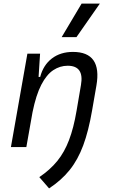

<svg xmlns="http://www.w3.org/2000/svg" viewBox="-20 -815 626 1064"><path d="M40.5 0 131.8 -517.6H202.1L193.8 -388.7H202.6Q220.2 -455.1 267.8 -491.2Q315.4 -527.3 384.3 -527.3Q546.9 -527.3 514.2 -340.3L490.2 -202.1Q470.7 -88.9 441.2 -9.3Q411.6 70.3 366 127.2Q320.3 184.1 252 229L197.8 166.5Q257.3 126.5 297.1 77.6Q336.9 28.8 362.5 -38.6Q388.2 -106 404.3 -201.2L428.7 -344.2Q447.3 -450.7 355 -450.7Q312.5 -450.7 275.4 -426.3Q238.3 -401.9 209 -345.5Q179.7 -289.1 160.2 -192.9L126 0ZM321.8 -609.4 432.1 -794.9H533.2L403.8 -609.4Z"/></svg>

Font: Cascadia Mono PL SemiLight
Style: Italic
Weight: 350
Italic angle: -10°
Monospace: yes
Designer: Aaron Bell
Foundry: Saja Typeworks
Version: Version 2404.023; ttfautohint (v1.8.4)